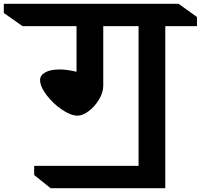

<svg xmlns="http://www.w3.org/2000/svg" viewBox="-144 -806 1052 1006"><path d="M722 -669V180H121L35 111V63H582V-669H397V-357Q397 -322 375 -285Q353 -248 321 -224Q289 -200 262 -200Q227 -200 180 -232Q133 -264 99.5 -308.5Q66 -353 66 -387Q66 -411 92.5 -426.5Q119 -442 169 -442Q206 -442 257 -430V-669H-26L-124 -738V-786H792L888 -717V-669Z"/></svg>

Font: Inknut Antiqua SemiBold
Style: Regular
Weight: 600
Designer: Claus Eggers Sørensen
Foundry: Claus Eggers Sørensen
Version: Version 1.003; ttfautohint (v1.8.2) -l 8 -r 50 -G 200 -x 14 